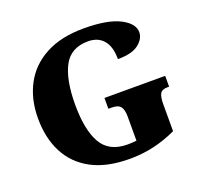

<svg xmlns="http://www.w3.org/2000/svg" viewBox="-127 -866 1063 1018"><g transform="rotate(-20 405.0 -357.0)"><path d="M439.9 9.8Q309.6 9.8 224.1 -36.1Q138.7 -82 96.2 -164.6Q53.7 -247.1 53.7 -357.9Q53.7 -465.8 97.7 -548.3Q141.6 -630.9 228.8 -677.5Q315.9 -724.1 443.8 -724.1Q577.6 -724.1 646.5 -689Q714.8 -653.8 714.8 -605Q714.8 -567.9 677.2 -538.3Q639.6 -508.8 559.6 -508.8Q559.6 -580.1 528.6 -616Q497.6 -651.9 441.9 -651.9Q344.7 -651.9 304.2 -575.4Q263.7 -499 263.7 -357.9Q263.7 -216.8 306.6 -141.4Q349.6 -65.9 453.6 -65.9Q475.6 -65.9 503.9 -68.8V-206.1Q503.9 -243.2 490.7 -261Q477.5 -278.8 440.9 -278.8H421.9V-339.8H764.6V-278.8H755.9Q723.6 -278.8 713.6 -260.5Q703.6 -242.2 703.6 -202.1V-49.8Q639.6 -20 574.7 -5.1Q509.8 9.8 439.9 9.8Z"/></g></svg>

Font: Koh Santepheap Black
Style: Regular
Weight: 900
Designer: Danh Hong
Version: Version 2.002; ttfautohint (v1.8.3)